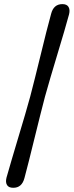

<svg xmlns="http://www.w3.org/2000/svg" viewBox="-20 -772 358 934"><path d="M127 -302.5Q137 -340 150.2 -393.2Q163.5 -446.5 177.8 -504.8Q192 -563 205.2 -615.8Q218.5 -668.5 228.5 -704Q240.5 -752 283.5 -752Q305 -752 313.2 -738.5Q321.5 -725 316 -702.5Q307 -669 291.8 -617.2Q276.5 -565.5 259 -507.2Q241.5 -449 225.5 -395Q209.5 -341 199 -302.5Q189 -264.5 175.5 -210.8Q162 -157 147.8 -99.2Q133.5 -41.5 120.8 9.8Q108 61 99 94Q86.5 142 44 141.5Q22.5 141.5 14.2 128.2Q6 115 11.5 92.5Q21.5 57 36.8 5Q52 -47 69.2 -104Q86.5 -161 101.8 -213.5Q117 -266 127 -302.5Z"/></svg>

Font: Fraunces 72pt S100 SemiBold
Style: Italic
Weight: 600
Italic angle: -16°
Version: Version 1.000; ttfautohint (v1.8.3)